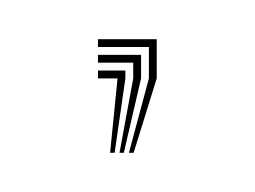

<svg xmlns="http://www.w3.org/2000/svg" viewBox="-20 -40 130 98"><path d="M45.8 38 56 0V-16H30V-20H60V0L48.2 38ZM36.2 38 40 0H30V-4H44V0L38.5 38ZM41 38 48 0V-8H30V-12H52V0L43.2 38Z"/></svg>

Font: Big Shoulders Inline Display SC Thin
Style: Regular
Weight: 100
Designer: Patric King
Foundry: XO Type Co
Version: Version 2.002